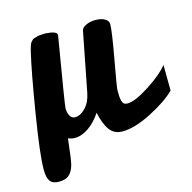

<svg xmlns="http://www.w3.org/2000/svg" viewBox="-91 -559 776 776"><g transform="rotate(-15 297.0 -171.5)"><path d="M427.7 -437Q427.7 -407.7 407.2 -295.4Q386.7 -183.1 386.7 -171.9Q386.7 -154.8 387.2 -146Q387.7 -137.2 390.1 -127.2Q392.6 -117.2 397.9 -113Q403.3 -108.9 412.6 -108.9Q444.3 -108.9 505.4 -148.4Q566.4 -188 592.8 -221.7Q592.8 -199.7 593.3 -167.5Q593.8 -135.3 593.8 -114.3Q557.1 -77.6 486.3 -41.3Q415.5 -4.9 363.8 -4.9Q329.6 -4.9 310.8 -30.5Q292 -56.2 281.7 -105Q257.8 -69.3 228.8 -49.3Q199.7 -29.3 170.9 -29.3Q156.2 -29.3 143.1 -35.2Q133.8 49.8 128.4 70.8Q117.7 111.3 90.3 121.1Q78.6 125 62.5 125Q37.1 125 26.4 110.1Q15.6 95.2 15.6 62.5Q15.6 -1 43 -167.7Q70.3 -334.5 88.4 -411.1Q91.3 -422.4 92.3 -425.8Q93.3 -429.2 95.9 -437.3Q98.6 -445.3 100.6 -447.5Q102.5 -449.7 106.7 -454.8Q110.8 -460 115.5 -460.9Q120.1 -461.9 127.2 -464.4Q134.3 -466.8 143.3 -467.3Q152.3 -467.8 164.1 -468.3Q212.4 -465.8 212.4 -449.2V-447.8Q165 -167.5 165 -155.3Q165 -136.2 172.4 -123Q179.7 -109.9 193.4 -109.9Q216.3 -109.9 237.5 -132.3Q258.8 -154.8 266.1 -192.4L314.5 -440.4Q316.9 -452.1 334.2 -460.2Q351.6 -468.3 373.5 -468.3Q397.9 -468.3 412.8 -459.5Q427.7 -450.7 427.7 -437Z"/></g></svg>

Font: iCiel Pacifico
Style: Regular
Weight: 400
Designer: Vernon Adams
Foundry: Vernon Adams
Version: Version 1.00 September 26, 2014, initial release